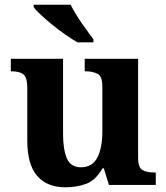

<svg xmlns="http://www.w3.org/2000/svg" viewBox="-20 -786 707 816"><path d="M258 10Q180 10 138 -38.5Q96 -87 96 -188V-412Q96 -456 80 -469.5Q64 -483 28 -483H26V-536H248V-216Q248 -152 264 -113.5Q280 -75 324 -75Q372 -75 393.5 -116Q415 -157 415 -227V-419Q415 -463 393.5 -473Q372 -483 343 -483H340V-536H567V-116Q567 -73 586 -63Q605 -53 634 -53H642V0H443L421 -71H416Q386 -19 345.5 -4.5Q305 10 258 10ZM309 -606Q285 -620 257 -639.5Q229 -659 202 -681Q175 -703 153.5 -723Q132 -743 123 -756V-766H280Q291 -744 308 -717Q325 -690 344 -664Q363 -638 377 -619V-606Z"/></svg>

Font: Noto Serif Tamil
Style: Bold Italic
Weight: 700
Italic angle: -12°
Designer: Indian Type Foundry, Tom Grace, and the Monotype Design Team
Foundry: Monotype Imaging Inc.
Version: Version 2.003; ttfautohint (v1.8.4.7-5d5b)